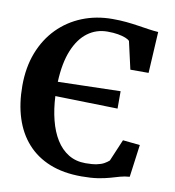

<svg xmlns="http://www.w3.org/2000/svg" viewBox="-84 -826 832 912"><g transform="rotate(10 331.5 -370.0)"><path d="M369 11Q282.1 11 216.4 -15.3Q150.8 -41.6 106.7 -91Q62.5 -140.3 40.4 -209.6Q18.3 -278.8 18.3 -364.4Q18.3 -453.3 45.8 -524.6Q73.4 -595.8 123.1 -646.4Q172.9 -697 240 -724Q307.1 -751 385.8 -751Q421.9 -751 452.8 -748Q483.7 -744.9 510.7 -740.7Q537.7 -736.5 562.2 -732.9Q586.7 -729.2 609.5 -727.7L598.3 -528.5H510.4L480.1 -662.2Q473.6 -668.8 459.3 -674.5Q444.9 -680.2 423.3 -684Q401.7 -687.8 372.4 -687.8Q318.9 -687.8 277.1 -656.9Q235.3 -626 210.1 -564.7Q184.8 -503.3 181 -412L482.6 -419.7V-335.9L181.3 -343.2Q184.3 -280.7 197.8 -227.9Q211.2 -175.1 235.4 -136.2Q259.7 -97.3 295.1 -75.6Q330.5 -54 377.2 -54Q410 -54 431.4 -58.4Q452.8 -62.8 466.2 -70.4Q479.7 -78 489.4 -86.7L534.1 -192.2L616.8 -183.8L595.8 -27Q571.9 -25.4 550.7 -19.4Q529.5 -13.4 505.2 -6.3Q480.9 0.7 448.2 5.9Q415.5 11 369 11Z"/></g></svg>

Font: Merriweather 7pt Light
Style: Regular
Weight: 300
Designer: Eben Sorkin
Foundry: Eben Sorkin
Version: Version 2.200;gftools[0.9.31]